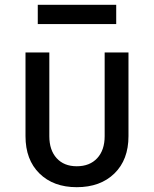

<svg xmlns="http://www.w3.org/2000/svg" viewBox="-20 -768 640 798"><path d="M299 10Q202 10 144 -47Q86 -104 86 -202V-550H185V-202Q185 -144 215.5 -110.5Q246 -77 299 -77Q353 -77 384 -110.5Q415 -144 415 -202V-550H514V-202Q514 -104 455.5 -47Q397 10 299 10ZM137 -668V-748H463V-668Z"/></svg>

Font: JetBrainsMono NFM Medium
Style: Regular
Weight: 500
Monospace: yes
Designer: Philipp Nurullin, Konstantin Bulenkov
Foundry: JetBrains
Version: Version 2.304; ttfautohint (v1.8.4.7-5d5b);Nerd Fonts 3.3.0